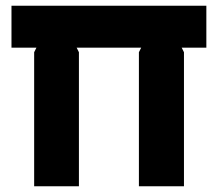

<svg xmlns="http://www.w3.org/2000/svg" viewBox="-20 -649 759 669"><path d="M699 -629V-483H613L621 -467V0H464V-467L472 -483H247L255 -467V0H99V-467L107 -483H20V-629Z"/></svg>

Font: Sinkin Sans 700 Bold
Style: Bold
Weight: 700
Designer: Keith Bates
Foundry: K-Type
Version: Sinkin Sans (version 1.0)  by Keith Bates   •   © 2014   www